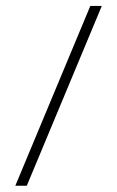

<svg xmlns="http://www.w3.org/2000/svg" viewBox="-20 -602 387 634"><path d="M30.6 11.3 278.2 -582.3H316.1L68.5 11.3Z"/></svg>

Font: Playfair 12pt Light
Style: Regular
Weight: 300
Designer: Claus Eggers Sørensen
Foundry: Claus Eggers Sørensen
Version: Version 2.000;gftools[0.9.28]